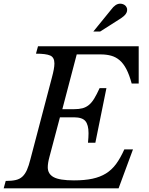

<svg xmlns="http://www.w3.org/2000/svg" viewBox="-46 -1021 806 1041"><path d="M-15 -40Q18 -40 39.5 -45Q61 -50 75.5 -63.5Q90 -77 100 -99.5Q110 -122 119 -158L235 -599Q242 -625 245.5 -644Q249 -663 249 -677Q249 -710 226 -720Q203 -730 149 -730L160 -770H706V-568H668Q655 -616 639 -646.5Q623 -677 602.5 -694.5Q582 -712 556.5 -719Q531 -726 500 -726H370L292 -429H355Q382 -429 401 -434Q420 -439 435.5 -451.5Q451 -464 464.5 -486Q478 -508 494 -543H531L471 -247H431Q434 -277 434 -299Q434 -344 417 -364.5Q400 -385 354 -385H279L222 -170Q213 -137 213 -114Q213 -78 245 -60.5Q277 -43 355 -43Q413 -43 455 -52Q497 -61 528.5 -80.5Q560 -100 583.5 -132Q607 -164 628 -211H675L597 0H-26ZM460 -850 556 -968Q580 -1001 605 -1001Q618 -1001 628.5 -994.5Q639 -988 643 -974Q645 -958 636 -945.5Q627 -933 610 -922L497 -850Z"/></svg>

Font: SVN-Libre Baskerville
Style: Italic
Weight: 400
Italic angle: -14°
Designer: Pablo Impallari, Rodrigo Fuenzalida
Foundry: Pablo Impallari, Rodrigo Fuenzalida
Version: Version 1.000; ttfautohint (v1.8.4)